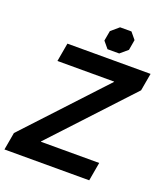

<svg xmlns="http://www.w3.org/2000/svg" viewBox="-168 -1002 963 1111"><g transform="rotate(20 313.5 -446.5)"><path d="M10 -108 453 -584V-586H104L124 -700H636L617 -592L174 -116V-114H533L513 0H-9ZM319 -790 330 -852 378 -893H448L482 -852L471 -788L425 -749H353Z"/></g></svg>

Font: Chakra Petch
Style: Bold Italic
Weight: 700
Italic angle: -10°
Designer: Katatrad Aksorn Co.,Ltd.
Foundry: Cadson Demak Co.,Ltd.
Version: Version 1.000; ttfautohint (v1.6)